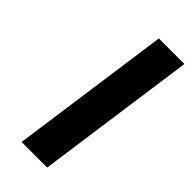

<svg xmlns="http://www.w3.org/2000/svg" viewBox="-213 -691 733 733"><g transform="rotate(45 153.0 -325.0)"><path d="M306 -650 215 0H77L168 -650Z"/></g></svg>

Font: Arsenal
Style: Bold Italic
Weight: 700
Italic angle: -9°
Designer: Andrij Shevchenko
Foundry: Stairsfor.com
Version: Version 1.000